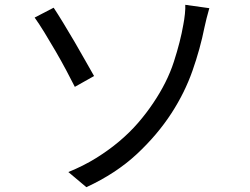

<svg xmlns="http://www.w3.org/2000/svg" viewBox="-20 -751 1040 798"><path d="M264 -36Q326 -61 378.5 -93.5Q431 -126 475 -163Q519 -200 554 -240.5Q589 -281 617 -323Q675 -409 702.5 -494Q730 -579 742 -649Q746 -669 748.5 -693Q751 -717 750 -731L850 -717Q844 -697 838.5 -674.5Q833 -652 830 -638Q812 -548 780 -457Q748 -366 693 -281Q634 -190 548 -110Q462 -30 339 27ZM203 -719Q219 -695 242.5 -656.5Q266 -618 290 -577Q314 -536 335.5 -497.5Q357 -459 371 -435L291 -390Q277 -418 256 -457.5Q235 -497 211.5 -537.5Q188 -578 165 -615.5Q142 -653 124 -678Z"/></svg>

Font: SpoqaHanSansJP-Regular
Style: Regular
Weight: 400
Designer: [Source Han Sans]
Ryoko NISHIZUKA  (kana & ideographs); Paul D. Hunt (Latin, Greek & Cyrillic); Wenlong ZHANG  (bopomofo
Foundry: Spoqa (http://bi.spoqa.com)
Version: Version 1.002.20150607